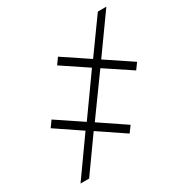

<svg xmlns="http://www.w3.org/2000/svg" viewBox="-154 -776 859 897"><g transform="rotate(-30 275.5 -327.5)"><path d="M374.5 -420.4 225.6 -214.4 364.7 -120.6 340.3 -87.4 200.7 -181.6 71.3 0H24.9L168.5 -202.1L33.2 -293.5L57.1 -326.7L194.3 -234.9L341.8 -441.9L206.1 -532.7L230 -565.9L366.7 -474.6L496.6 -655.3H542.5L398.4 -453.6L538.1 -360.4L514.2 -327.6Z"/></g></svg>

Font: Inter Display Extra Light
Style: Italic
Weight: 200
Italic angle: -9.39999°
Designer: Rasmus Andersson
Foundry: rsms
Version: Version 4.000;git-4fc901f